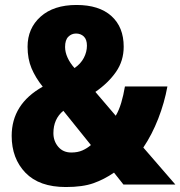

<svg xmlns="http://www.w3.org/2000/svg" viewBox="-20 -743 726 773"><path d="M288 -723Q379 -723 428.5 -678.5Q478 -634 478 -555Q478 -498 447 -453.5Q416 -409 364 -373L446 -277Q459 -299 468 -329Q477 -359 483 -395H654Q642 -329 617 -265Q592 -201 557 -149L686 0H477L439 -48Q400 -21 356.5 -5.5Q313 10 245 10Q138 10 82.5 -47.5Q27 -105 27 -196Q27 -324 152 -394Q123 -430 107 -468Q91 -506 91 -555Q91 -629 143.5 -676Q196 -723 288 -723ZM286 -608Q268 -608 255 -595Q242 -582 242 -554Q242 -533 252 -511Q262 -489 280 -469Q305 -486 317.5 -510Q330 -534 330 -559Q330 -584 317.5 -596Q305 -608 286 -608ZM235 -297Q195 -264 195 -207Q195 -175 214.5 -152Q234 -129 267 -129Q293 -129 312 -137.5Q331 -146 346 -159Z"/></svg>

Font: Noto Sans Bengali Condensed ExtraBold
Style: Regular
Weight: 800
Width: 3
Designer: Joana Ranito - Universal Thirst; Jelle Bosma - Monotype Design Team
Foundry: Universal Thirst ehf.
Version: Version 3.000; ttfautohint (v1.8.4.7-5d5b)